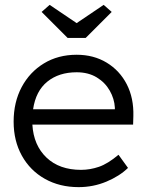

<svg xmlns="http://www.w3.org/2000/svg" viewBox="-20 -759 602 789"><path d="M303 10Q225 10 164.5 -24Q104 -58 70 -119Q36 -180 36 -259Q36 -339 69 -401Q102 -463 160.5 -498.5Q219 -534 295 -534Q365 -534 418.5 -501.5Q472 -469 501 -412.5Q530 -356 528 -282L527 -247H113Q118 -162 171 -111.5Q224 -61 313 -61Q350 -61 386.5 -73.5Q423 -86 467 -123L506 -69Q471 -35 417 -12.5Q363 10 303 10ZM295 -462Q222 -462 174.5 -423.5Q127 -385 116 -310H452V-317Q450 -353 431 -386.5Q412 -420 377.5 -441Q343 -462 295 -462ZM258 -603 151 -710 184 -739 295 -664 406 -739 439 -710 332 -603Z"/></svg>

Font: Lexend Light
Style: Regular
Weight: 300
Designer: Bonnie Shaver-Troup, Thomas Jockin
Foundry: Lexend
Version: Version 1.007; ttfautohint (v1.8.3)